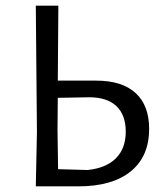

<svg xmlns="http://www.w3.org/2000/svg" viewBox="-20 -661 583 681"><path d="M107 0 111 -193 107 -641H187L185 -375H321Q413 -375 461 -331Q509 -287 509 -204Q509 -106 443.5 -53Q378 0 258 0ZM184 -200 186 -61 291 -58Q357 -65 391.5 -100Q426 -135 426 -194Q426 -253 393 -284.5Q360 -316 296 -316L185 -314Z"/></svg>

Font: Alegreya Sans SC
Style: Regular
Weight: 400
Designer: Juan Pablo del Peral
Foundry: Huerta Tipografica
Version: Version 2.007